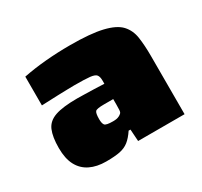

<svg xmlns="http://www.w3.org/2000/svg" viewBox="-93 -816 662 630"><g transform="rotate(-30 238.0 -501.0)"><path d="M146 -306Q111 -306 85.5 -318.5Q60 -331 46.5 -356.5Q33 -382 33 -422Q33 -464 43.5 -488.5Q54 -513 83 -523Q112 -533 167 -533Q175 -533 192.5 -532.5Q210 -532 231 -531.5Q252 -531 268 -530V-542Q268 -557 262.5 -564Q257 -571 238.5 -573Q220 -575 179 -575Q167 -575 153 -574.5Q139 -574 117 -573.5Q95 -573 55 -571V-680Q95 -688 140.5 -692Q186 -696 233 -696Q311 -696 355 -685.5Q399 -675 418 -654.5Q437 -634 441.5 -603.5Q446 -573 446 -533V-312H270L267 -357H260Q246 -336 232 -325Q218 -314 198.5 -310Q179 -306 146 -306ZM231 -409Q239 -409 244.5 -410Q250 -411 255 -413.5Q260 -416 263 -419Q267 -422 267.5 -431Q268 -440 268 -451V-472H233Q206 -472 200.5 -466.5Q195 -461 195 -438Q195 -422 200 -415.5Q205 -409 231 -409Z"/></g></svg>

Font: Saira Expanded Black
Style: Regular
Weight: 900
Width: 7
Designer: Hector Gatti with collaboration of the Omnibus-Type team
Foundry: Omnibus-Type
Version: Version 1.101